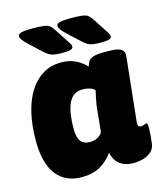

<svg xmlns="http://www.w3.org/2000/svg" viewBox="-109 -801 764 892"><g transform="rotate(-15 272.5 -354.5)"><path d="M175 9Q135 9 104.5 -5Q74 -19 53 -46.5Q32 -74 21.5 -115Q11 -156 11 -209Q11 -283 25 -342.5Q39 -402 66 -444Q93 -486 131 -508.5Q169 -531 216 -531Q249 -531 272 -522.5Q295 -514 311.5 -502Q328 -490 338 -479Q341 -492 347.5 -502.5Q354 -513 370.5 -519Q387 -525 420 -525H448Q488 -525 504.5 -514.5Q521 -504 519 -483L486 -170Q485 -159 488.5 -153.5Q492 -148 502 -148Q510 -148 516.5 -151.5Q523 -155 527 -155Q531 -155 532.5 -149.5Q534 -144 534 -131Q534 -124 533.5 -114Q533 -104 532 -91Q531 -78 529 -62Q527 -36 510.5 -20.5Q494 -5 470.5 1.5Q447 8 424 8Q400 8 379.5 0.5Q359 -7 345 -24Q331 -41 325 -68Q299 -31 262.5 -11Q226 9 175 9ZM255 -139Q270 -139 282.5 -144Q295 -149 303.5 -157Q312 -165 314 -174L326 -295Q328 -309 332 -327Q336 -345 340 -364Q337 -370 328 -374.5Q319 -379 307 -381.5Q295 -384 281 -384Q255 -384 238.5 -371Q222 -358 212.5 -335Q203 -312 199 -282Q195 -252 195 -219Q195 -191 201 -173Q207 -155 220.5 -147Q234 -139 255 -139ZM423 -572Q398 -572 383 -574.5Q368 -577 357.5 -583.5Q347 -590 334 -602L277 -655Q262 -669 254 -680Q246 -691 246 -699Q246 -710 263.5 -714Q281 -718 311 -718Q349 -718 368.5 -715.5Q388 -713 397 -706Q406 -699 414 -687L461 -615Q468 -605 470.5 -599Q473 -593 473 -589Q473 -580 461.5 -576Q450 -572 423 -572ZM238 -572Q213 -572 198 -574.5Q183 -577 172.5 -583.5Q162 -590 149 -602L92 -655Q77 -669 69 -680Q61 -691 61 -699Q61 -710 78.5 -714Q96 -718 126 -718Q164 -718 183.5 -715.5Q203 -713 212 -706Q221 -699 229 -687L276 -615Q283 -605 285.5 -599Q288 -593 288 -589Q288 -580 276.5 -576Q265 -572 238 -572Z"/></g></svg>

Font: Asap Black
Style: Italic
Weight: 900
Italic angle: -6°
Designer: Pablo Cosgaya
Foundry: Omnibus-Type
Version: Version 3.001